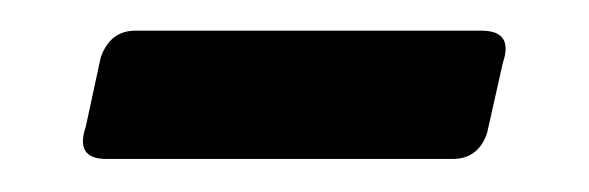

<svg xmlns="http://www.w3.org/2000/svg" viewBox="-20 -330 374 122"><path d="M286 -310.5Q306.5 -310.5 299.5 -290L289.5 -245.5Q284 -229 267.5 -229H47.5Q27.5 -229 34.5 -249.5L44 -293.5Q50 -310.5 66 -310.5Z"/></svg>

Font: Fraunces 72pt S000 SemiBold
Style: Regular
Weight: 600
Version: Version 1.000; ttfautohint (v1.8.3)